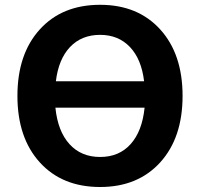

<svg xmlns="http://www.w3.org/2000/svg" viewBox="-20 -749 812 780"><path d="M386.7 10.7Q232.4 10.7 141.6 -89.4Q50.8 -189.5 50.8 -359.4Q50.8 -529.3 141.6 -629.4Q232.4 -729.5 386.7 -729.5Q540 -729.5 630.9 -629.4Q721.7 -529.3 721.7 -359.4Q721.7 -189.5 630.9 -89.4Q540 10.7 386.7 10.7ZM205.1 -311.5Q214.8 -215.8 262.2 -163.6Q309.6 -111.3 386.7 -111.3Q463.9 -111.3 510.7 -163.6Q557.6 -215.8 567.4 -311.5ZM207 -418.9H565.4Q554.7 -508.8 507.8 -558.1Q460.9 -607.4 386.7 -607.4Q311.5 -607.4 264.6 -558.1Q217.8 -508.8 207 -418.9Z"/></svg>

Font: Min Sans Bold
Style: Regular
Weight: 700
Designer: Jinseong-Kim, NotoSansCJK, Nunito
Foundry: Jinseong-Kim
Version: Version 1.400;Glyphs 3.1.2 (3151)